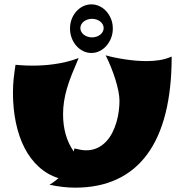

<svg xmlns="http://www.w3.org/2000/svg" viewBox="-20 -842 846 889"><path d="M774.9 -580.1Q774.9 -430.7 746.3 -317.1Q717.8 -203.6 661.4 -127.2Q605 -50.8 521.5 -12Q438 26.9 328.1 26.9Q299.3 26.9 269.5 23.4Q239.7 20 209 13.2Q214.8 10.3 221.7 5.4Q227.5 1.5 235.1 -4.2Q242.7 -9.8 251 -17.1Q199.7 -33.2 160.2 -69.1Q120.6 -105 94 -156.5Q67.4 -208 53.7 -273.2Q40 -338.4 40 -413.1Q40 -431.2 40.8 -445.8Q41.5 -460.4 43 -475.1Q44.4 -489.7 46.6 -505.6Q48.8 -521.5 51.8 -542Q63.5 -541 76.7 -540Q87.9 -539.1 102.5 -538.6Q117.2 -538.1 132.8 -538.1Q153.3 -538.1 177.7 -539.6Q202.1 -541 229.2 -544.7Q256.3 -548.3 285.4 -555.2Q314.5 -562 344.2 -573.2Q326.2 -531.7 312.5 -497.3Q298.8 -462.9 289.8 -431.9Q280.8 -400.9 276.4 -371.8Q272 -342.8 272 -313Q272 -262.7 284.2 -219.5Q296.4 -176.3 321.8 -140.1L324.2 -154.8Q358.4 -146 377.9 -146Q407.2 -146 430.2 -156.7Q453.1 -167.5 470.2 -185.3Q487.3 -203.1 499.5 -226.6Q511.7 -250 519 -275.4Q526.4 -300.8 529.8 -326.4Q533.2 -352.1 533.2 -375Q533.2 -395 528.1 -420.7Q522.9 -446.3 514.2 -474.4Q505.4 -502.4 493.9 -531Q482.4 -559.6 469.2 -585.9Q489.3 -580.1 513.2 -575.2Q537.1 -570.3 562 -566.7Q586.9 -563 612.1 -561Q637.2 -559.1 660.2 -559.1Q689 -559.1 718 -563.5Q747.1 -567.9 774.9 -580.1ZM502.4 -710Q502.4 -686.5 494.4 -666Q486.3 -645.5 472.9 -630.1Q459.5 -614.7 441.4 -605.7Q423.3 -596.7 403.3 -596.7Q382.8 -596.7 364.7 -605.7Q346.7 -614.7 333.3 -630.1Q319.8 -645.5 312 -666Q304.2 -686.5 304.2 -710Q304.2 -733.4 312 -753.7Q319.8 -773.9 333.3 -789.1Q346.7 -804.2 364.7 -813Q382.8 -821.8 403.3 -821.8Q423.3 -821.8 441.4 -813Q459.5 -804.2 472.9 -789.1Q486.3 -773.9 494.4 -753.7Q502.4 -733.4 502.4 -710ZM460 -711.9Q460 -720.7 455.8 -728.5Q451.7 -736.3 444.3 -742.2Q437 -748 427.2 -751.5Q417.5 -754.9 406.2 -754.9Q395 -754.9 385 -751.5Q375 -748 367.7 -742.2Q360.4 -736.3 356.2 -728.5Q352.1 -720.7 352.1 -711.9Q352.1 -703.1 356.2 -695.3Q360.4 -687.5 367.7 -681.6Q375 -675.8 385 -672.4Q395 -668.9 406.2 -668.9Q417.5 -668.9 427.2 -672.4Q437 -675.8 444.3 -681.6Q451.7 -687.5 455.8 -695.3Q460 -703.1 460 -711.9Z"/></svg>

Font: Shojumaru
Style: Regular
Weight: 400
Version: Version 1.001